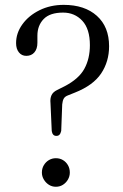

<svg xmlns="http://www.w3.org/2000/svg" viewBox="-20 -742 493 770"><path d="M182.5 -328.5 187.5 -216.5Q189 -207 193.5 -202Q198 -197 206 -197Q214 -197 218.5 -201.8Q223 -206.5 225.5 -217L229.5 -323.5Q231 -338.5 235.8 -346.8Q240.5 -355 252.5 -359.5L280 -370.5Q353.5 -399.5 385.5 -447.2Q417.5 -495 417.5 -556.5Q417.5 -634.5 368.5 -678.5Q319.5 -722.5 235.5 -722.5Q182 -722.5 138.5 -701Q95 -679.5 69.8 -644.5Q44.5 -609.5 44.5 -569Q44.5 -546 55.8 -532Q67 -518 85.5 -518Q106 -518 118 -532Q130 -546 130 -570.5V-599Q130 -639.5 155 -665.5Q180 -691.5 233 -691.5Q279.5 -691.5 310 -658.8Q340.5 -626 340.5 -561Q340.5 -506.5 318.2 -466Q296 -425.5 239 -396L209 -381Q192.5 -373 186.5 -360Q180.5 -347 182.5 -328.5ZM204 7Q188.5 7 176 -1Q163.5 -9 155.8 -22Q148 -35 148 -50Q148 -66.5 155.8 -79.5Q163.5 -92.5 176.2 -100Q189 -107.5 204 -107.5Q220 -107.5 232.5 -100Q245 -92.5 252.5 -79.5Q260 -66.5 260 -50Q260 -35 252.5 -22Q245 -9 232.5 -1Q220 7 204 7Z"/></svg>

Font: Fraunces 48pt Soft Wonky Light
Style: Regular
Weight: 300
Version: Version 1.000;[b76b70a41]